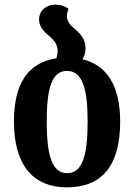

<svg xmlns="http://www.w3.org/2000/svg" viewBox="-20 -793 577 826"><path d="M335 -538C343 -552 348 -568 348 -586C348 -624 326 -648 304 -666C284 -683 268 -700 268 -723C268 -734 270 -744 275 -755C260 -766 243 -773 217 -773C182 -773 148 -750 148 -709C148 -677 170 -656 194 -636C212 -621 228 -602 228 -574C228 -562 226 -551 222 -542C103 -524 40 -437 40 -270C40 -79 126 13 267 13C418 13 497 -79 497 -270C497 -427 437 -514 335 -538ZM269 -48C204 -48 181 -123 181 -270C181 -414 203 -488 268 -488C334 -488 357 -414 357 -270C357 -123 334 -48 269 -48Z"/></svg>

Font: Noto Serif Georgian Condensed Bold
Style: Regular
Weight: 700
Width: 3
Designer: Monotype Design Team, Akaki Razmadze
Foundry: Google LLC
Version: Version 2.003